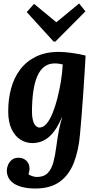

<svg xmlns="http://www.w3.org/2000/svg" viewBox="-20 -808 560 1099"><path d="M182 271Q145 271 115 264.5Q85 258 63.5 245Q42 232 30.5 212.5Q19 193 19 168Q19 153 26 136Q33 119 47.5 107Q62 95 86 95Q113 95 131 112Q149 129 149 158Q149 174 143 188Q148 195 164 200Q180 205 191 205Q231 205 253 182.5Q275 160 285.5 121Q296 82 302 33Q309 -20 316.5 -59Q324 -98 336 -138H335Q316 -94 296 -65Q276 -36 254.5 -19.5Q233 -3 210.5 4Q188 11 165 11Q129 11 97.5 -8.5Q66 -28 46.5 -68.5Q27 -109 27 -171Q27 -240 43.5 -301.5Q60 -363 95.5 -410Q131 -457 186 -484Q241 -511 317 -511Q345 -511 387.5 -505.5Q430 -500 470 -490Q468 -454 464.5 -396.5Q461 -339 456.5 -273Q452 -207 447 -145.5Q442 -84 438 -40Q430 54 402.5 124Q375 194 321.5 232.5Q268 271 182 271ZM206 -78Q228 -78 247 -100.5Q266 -123 281.5 -161.5Q297 -200 309 -247.5Q321 -295 329 -344.5Q337 -394 339 -439Q333 -441 319.5 -443Q306 -445 293 -445Q259 -445 234 -426.5Q209 -408 193.5 -372Q178 -336 170.5 -284.5Q163 -233 163 -166Q163 -139 168.5 -119Q174 -99 184 -88.5Q194 -78 206 -78ZM287 -570 133 -739 175 -786 302 -681H303L433 -788L469 -743L297 -570Z"/></svg>

Font: Lora Italic
Style: Italic
Weight: 400
Italic angle: -3°
Designer: Olga Karpushina, Alexei Vanyashin (Cyrillic)
Foundry: Cyreal
Version: Version 2.210; ttfautohint (v1.8.1.43-b0c9)